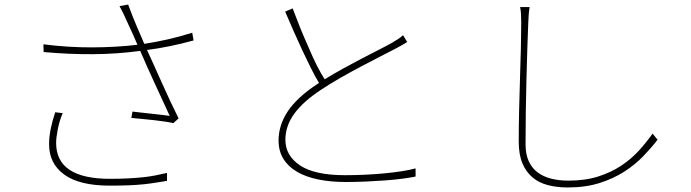

<svg xmlns="http://www.w3.org/2000/svg" viewBox="-20 -793 3040 845"><path d="M832 -615 826 -649Q769 -631 717.5 -619.5Q666 -608 615 -600Q606 -621 598.5 -638.5Q591 -656 582.5 -675.5Q574 -695 565 -718Q556 -741 544 -773L506 -766Q514 -752 521.5 -736.5Q529 -721 541 -694Q555 -665 564.5 -643Q574 -621 585 -596Q494 -585 387 -584.5Q280 -584 171 -598L172 -564Q281 -554 387.5 -554.5Q494 -555 597 -569L598 -567Q609 -541 625.5 -504Q642 -467 660.5 -427Q679 -387 696.5 -349Q714 -311 727 -283Q713 -285 691.5 -287.5Q670 -290 647 -292.5Q624 -295 601.5 -297.5Q579 -300 563 -302L558 -274Q579 -272 606 -269.5Q633 -267 659.5 -264Q686 -261 708.5 -257.5Q731 -254 743 -251L766 -272Q749 -306 729.5 -347.5Q710 -389 691.5 -430.5Q673 -472 656 -509.5Q639 -547 627 -573Q727 -586 832 -615ZM256 -295 223 -299Q210 -260 203 -225Q196 -190 196 -158Q196 -73 263 -24.5Q330 24 463 24Q512 24 548 22.5Q584 21 612.5 18Q641 15 665 11Q689 7 715 3V-32Q689 -26 664 -21Q639 -16 610 -13Q581 -10 545.5 -8Q510 -6 464 -6Q227 -6 227 -164Q227 -187 234.5 -225Q242 -263 256 -295Z M1772 -608 1754 -638Q1743 -628 1731 -620.5Q1719 -613 1704 -604Q1681 -591 1646.5 -573.5Q1612 -556 1572.5 -535.5Q1533 -515 1490.5 -491.5Q1448 -468 1409 -444Q1375 -496 1337 -587Q1318 -629 1301 -671Q1284 -713 1268 -756L1235 -742Q1253 -700 1272 -656.5Q1291 -613 1310.5 -571.5Q1330 -530 1348.5 -493Q1367 -456 1384 -428L1375 -422Q1287 -364 1246.5 -303Q1206 -242 1206 -175Q1206 -128 1227.5 -93.5Q1249 -59 1288 -36.5Q1327 -14 1381.5 -3Q1436 8 1501 8Q1546 8 1590.5 6Q1635 4 1675.5 1Q1716 -2 1750.5 -6.5Q1785 -11 1809 -16V-52Q1784 -45 1748.5 -39.5Q1713 -34 1671.5 -30Q1630 -26 1585.5 -24Q1541 -22 1498 -22Q1365 -22 1300.5 -65Q1236 -108 1236 -178Q1236 -239 1275.5 -293Q1315 -347 1393 -398Q1432 -424 1477.5 -450Q1523 -476 1567.5 -499.5Q1612 -523 1652 -543.5Q1692 -564 1719 -578Q1736 -587 1748.5 -594Q1761 -601 1772 -608Z M2311 -762H2269Q2272 -748 2273 -731.5Q2274 -715 2274 -695Q2274 -649 2272.5 -584Q2271 -519 2268.5 -447Q2266 -375 2264.5 -302.5Q2263 -230 2263 -170Q2263 -112 2279.5 -73.5Q2296 -35 2324.5 -11.5Q2353 12 2392.5 22Q2432 32 2478 32Q2557 32 2618.5 12.5Q2680 -7 2728 -38Q2776 -69 2811.5 -106Q2847 -143 2874 -178L2852 -205Q2826 -168 2792.5 -131Q2759 -94 2715 -64.5Q2671 -35 2613.5 -16.5Q2556 2 2481 2Q2441 2 2406.5 -6.5Q2372 -15 2346.5 -34Q2321 -53 2307 -83.5Q2293 -114 2293 -158Q2293 -223 2294 -298.5Q2295 -374 2297 -447.5Q2299 -521 2301 -586Q2303 -651 2305 -695Q2306 -715 2307 -730Q2308 -745 2311 -762Z"/></svg>

Font: Spoqa Han Sans Neo Thin
Style: Regular
Weight: 100
Designer: [Spoqa Han Sans Neo] Dong-huui Kim  Younghwa Kang  Yujin Lee  [Noto Sans] Ryoko NISHIZUKA  (kana & ideographs); Paul D. 
Foundry: Spoqa (http://www.spoqa-han-sans.com)
Version: Version 1.100;hotconv 1.0.109;makeotfexe 2.5.65596